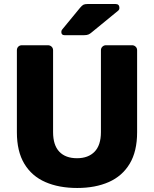

<svg xmlns="http://www.w3.org/2000/svg" viewBox="-20 -925 765 955"><path d="M364 10Q273 10 205.5 -19.5Q138 -49 101 -110.5Q64 -172 64 -267V-675Q64 -686 71 -693Q78 -700 89 -700H218Q229 -700 236.5 -693Q244 -686 244 -675V-268Q244 -203 275 -170.5Q306 -138 363 -138Q419 -138 450.5 -170.5Q482 -203 482 -268V-675Q482 -686 489.5 -693Q497 -700 507 -700H637Q647 -700 654.5 -693Q662 -686 662 -675V-267Q662 -172 625 -110.5Q588 -49 521 -19.5Q454 10 364 10ZM301 -750Q285 -750 285 -766Q285 -774 290 -779L378 -886Q388 -898 395 -901.5Q402 -905 415 -905H555Q574 -905 574 -885Q574 -878 569 -873L436 -764Q428 -757 420 -753.5Q412 -750 398 -750Z"/></svg>

Font: DVN-Rubik
Style: Bold
Weight: 700
Designer: Hubert and Fischer
Foundry: Hubert & Fischer
Version: Version 2.102